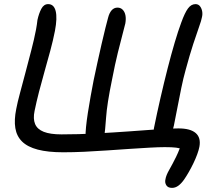

<svg xmlns="http://www.w3.org/2000/svg" viewBox="-20 -733 1046 933"><path d="M816 180Q796 180 788 167Q780 154 784 138Q787 119 802.5 92Q818 65 836 28.5Q854 -8 866 -51L869 -7Q855 -13 836 -15.5Q817 -18 781 -18Q751 -18 707 -15.5Q663 -13 610 -9.5Q557 -6 500.5 -2Q444 2 389.5 4.5Q335 7 287 7Q213 7 163.5 -6Q114 -19 87.5 -45Q61 -71 54.5 -110.5Q48 -150 59 -204Q65 -236 77.5 -282Q90 -328 104 -381.5Q118 -435 132 -488.5Q146 -542 155 -589Q157 -599 159 -613Q161 -627 162 -636Q169 -668 181 -690.5Q193 -713 214 -713Q242 -713 250.5 -679.5Q259 -646 247 -583Q238 -537 224.5 -487Q211 -437 196.5 -386Q182 -335 169.5 -286.5Q157 -238 148 -194Q140 -156 150.5 -130.5Q161 -105 192.5 -92.5Q224 -80 279 -80Q362 -80 446 -84.5Q530 -89 606.5 -94.5Q683 -100 744.5 -104.5Q806 -109 847 -109Q905 -109 931 -86.5Q957 -64 949 -20Q946 -4 938.5 16.5Q931 37 920.5 59Q910 81 898 102Q886 123 875 139Q861 159 846.5 169.5Q832 180 816 180ZM440 -33Q421 -33 408.5 -41.5Q396 -50 396 -69Q395 -85 398 -115.5Q401 -146 407 -185Q413 -224 420.5 -265.5Q428 -307 435 -343Q443 -380 453 -427Q463 -474 473.5 -518.5Q484 -563 492.5 -598Q501 -633 505 -646Q511 -670 522.5 -683Q534 -696 551 -696Q566 -696 576 -686Q586 -676 589.5 -659Q593 -642 589 -619Q585 -602 575.5 -566.5Q566 -531 552.5 -476.5Q539 -422 524 -344Q500 -228 495.5 -161.5Q491 -95 486 -70Q482 -52 468.5 -42.5Q455 -33 440 -33ZM774 -52Q748 -52 735.5 -68.5Q723 -85 728 -110Q743 -184 760 -258Q777 -332 794.5 -400.5Q812 -469 829 -526.5Q846 -584 861 -624Q878 -671 893.5 -692Q909 -713 930 -713Q944 -713 952 -702.5Q960 -692 962.5 -677.5Q965 -663 961 -648Q959 -635 947.5 -603Q936 -571 919 -519Q902 -467 882 -393Q871 -354 861 -305.5Q851 -257 842 -209.5Q833 -162 825 -123Q817 -87 804 -69.5Q791 -52 774 -52Z"/></svg>

Font: Shantell Sans
Style: Italic
Weight: 400
Italic angle: -11°
Designer: Stephen Nixon, Anya Danilova, Shantell Martin
Foundry: Arrow Type
Version: Version 1.011;[c5ecc13dd]